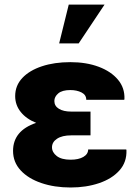

<svg xmlns="http://www.w3.org/2000/svg" viewBox="-20 -810 583 840"><path d="M289.1 10.3Q217.8 10.3 160.6 -9.3Q103.5 -28.8 70.3 -64.7Q37.1 -100.6 37.1 -149.9Q37.1 -238.3 138.2 -272.5Q94.7 -290 70.6 -320.3Q46.4 -350.6 46.4 -389.6Q46.4 -435.5 77.6 -468.8Q108.9 -502 163.3 -520Q217.8 -538.1 287.6 -538.1Q357.9 -538.1 411.9 -517.8Q465.8 -497.6 496.1 -461.4Q526.4 -425.3 524.4 -376.5L523.4 -373.5H357.4Q357.4 -395 336.7 -405.5Q315.9 -416 287.6 -416Q252 -416 234.9 -401.4Q217.8 -386.7 217.8 -368.2Q217.8 -346.2 237.8 -334Q257.8 -321.8 291.5 -321.8H376V-217.8H291.5Q252 -217.8 229.7 -203.1Q207.5 -188.5 207.5 -165.5Q207.5 -143.6 228.3 -127.4Q249 -111.3 289.1 -111.3Q323.7 -111.3 344.7 -123.5Q365.7 -135.7 365.7 -156.2H532.2L533.2 -153.3Q535.2 -100.6 502.4 -64.2Q469.7 -27.8 413.6 -8.8Q357.4 10.3 289.1 10.3ZM238.8 -620.1 280.8 -790H437.5L324.2 -620.1Z"/></svg>

Font: Roboto Slab Black
Style: Regular
Weight: 900
Designer: Google
Version: Version 2.000; ttfautohint (v1.8.1.43-b0c9)